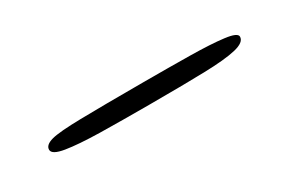

<svg xmlns="http://www.w3.org/2000/svg" viewBox="-8 -661 436 295"><g transform="rotate(-30 210.5 -514.0)"><path d="M212.5 -496.5Q163.5 -496.5 125.8 -497.2Q88 -498 66.5 -501.5Q45 -505 45 -513.5Q45 -522 58.8 -525.8Q72.5 -529.5 110.8 -530.2Q149 -531 223 -531Q268 -531 305 -530.5Q342 -530 364 -527.2Q386 -524.5 386 -517.5Q386 -507.5 367.2 -503Q348.5 -498.5 310.2 -497.5Q272 -496.5 212.5 -496.5Z"/></g></svg>

Font: Gluten Thin Thin
Style: Regular
Weight: 250
Version: Version 1.300